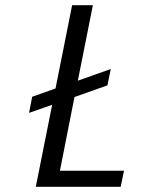

<svg xmlns="http://www.w3.org/2000/svg" viewBox="-20 -720 563 740"><path d="M104 -347 194 -379 258 -700H338L280 -409L407 -454L394 -391L267 -346L211 -62H458L445 0H118L181 -316L92 -285Z"/></svg>

Font: Albert Sans
Style: Italic
Weight: 400
Italic angle: -11.25°
Designer: Andreas Rasmussen
Foundry: a.Foundry
Version: Version 1.025